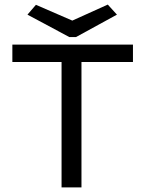

<svg xmlns="http://www.w3.org/2000/svg" viewBox="-20 -819 640 839"><path d="M249 0V-548H34V-624H561V-548H336V0ZM451 -799 491 -755 312 -657H283L100 -755L137 -798L296 -729Z"/></svg>

Font: Inconsolata Expanded Medium
Style: Regular
Weight: 500
Width: 7
Monospace: yes
Designer: Raph Levien, Cyreal, Brenton Simpson
Foundry: Raph Levien, Cyreal, Google
Version: Version 3.001; ttfautohint (v1.8.2.53-6de2)